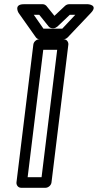

<svg xmlns="http://www.w3.org/2000/svg" viewBox="-20 -865 464 910"><path d="M111 -25 185 -629H251L177 -25ZM58 0C57 11 65 25 80 25H196C207 25 222 15 224 0L304 -654C305 -665 297 -679 282 -679H166C155 -679 140 -669 138 -654ZM311 -795H337L275 -729H186L140 -795H166L211 -739C215 -734 223 -731 229 -731H233C240 -731 247 -735 252 -739ZM307 -845C301 -845 293 -842 288 -837L238 -790L200 -837C196 -841 190 -845 183 -845H93C43 -845 68 -804 68 -804L150 -688C154 -682 161 -679 168 -679H280C287 -679 296 -682 301 -688L411 -804C447 -842 397 -845 397 -845Z"/></svg>

Font: Falling Sky
Style: OuObl
Weight: 400
Designer: Paul D. Hunt
Foundry: Adobe Systems Incorporated
Version: Version 1.02